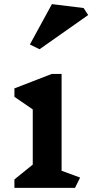

<svg xmlns="http://www.w3.org/2000/svg" viewBox="-20 -912 448 932"><path d="M344 0H50V-41L139 -113V-381L50 -442V-483L231 -553H279V-83L369 -50ZM408 -839 172 -673 125 -696 232 -892 386 -873Z"/></svg>

Font: Inknut Antiqua SemiBold
Style: Regular
Weight: 600
Designer: Claus Eggers Sørensen
Foundry: Claus Eggers Sørensen
Version: Version 1.003; ttfautohint (v1.8.2) -l 8 -r 50 -G 200 -x 14 